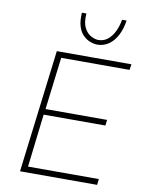

<svg xmlns="http://www.w3.org/2000/svg" viewBox="-100 -1016 836 1087"><g transform="rotate(10 317.5 -472.5)"><path d="M179 -706H608L603 -673H210L173 -372H527L523 -339H168L132 -34H539L535 0H92ZM397 -782Q379 -782 357.5 -790Q336 -798 317 -816Q298 -834 288 -865.5Q278 -897 281 -945H307Q303 -893 318 -863.5Q333 -834 356.5 -821.5Q380 -809 399 -809Q430 -809 453 -827.5Q476 -846 491 -877.5Q506 -909 512 -945H538Q531 -897 512 -860Q493 -823 463.5 -802.5Q434 -782 397 -782Z"/></g></svg>

Font: Josefin Sans ExtraLight
Style: Italic
Weight: 250
Italic angle: -7°
Designer: Santiago Orozco
Foundry: Typemade
Version: Version 2.000